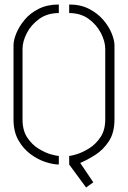

<svg xmlns="http://www.w3.org/2000/svg" viewBox="-20 -725 568 852"><path d="M362 107 287 5V-33Q295 -33 320 -40.5Q345 -48 374.5 -66Q404 -84 425.5 -115.5Q447 -147 447 -195V-508Q447 -541 428 -578Q409 -615 373.5 -641Q338 -667 287 -667V-705Q338 -705 375.5 -685.5Q413 -666 438 -637Q463 -608 475.5 -577Q488 -546 488 -524V-195Q488 -136 463 -98Q438 -60 402.5 -37.5Q367 -15 336 -2L394 84ZM241 5Q216 5 182 -6Q148 -17 115.5 -41Q83 -65 61.5 -103Q40 -141 40 -195V-524Q40 -547 52.5 -577.5Q65 -608 89.5 -637.5Q114 -667 152 -686Q190 -705 241 -705V-667Q190 -667 154 -641Q118 -615 99 -578Q80 -541 80 -508V-195Q80 -146 101 -114.5Q122 -83 151.5 -65Q181 -47 206.5 -40Q232 -33 241 -33Z"/></svg>

Font: Stick No Bills ExtraLight
Style: Regular
Weight: 200
Designer: Kosala Senevirathne, Siva Puranthara, Lasantha Premarathna, Tharique Azeez
Foundry: mooniak
Version: Version 2.000